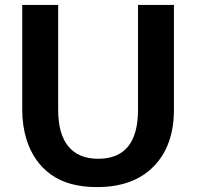

<svg xmlns="http://www.w3.org/2000/svg" viewBox="-20 -742 796 775"><path d="M682.1 -298.8V-299.8Q682.1 -153.8 600.3 -70.3Q518.6 13.2 371.1 13.2Q256.8 13.2 186.3 -37.1Q115.7 -87.4 86.9 -179.2Q69.8 -234.4 69.8 -298.8V-722.2H214.8V-298.8Q214.8 -200.7 256.1 -150.9Q297.4 -101.1 376 -101.1Q537.1 -101.1 537.1 -298.8V-722.2H682.1Z"/></svg>

Font: Perun
Style: Bold
Weight: 700
Foundry: Copyright (c) Stefan Peev, Context Ltd, 2016
Version: Version 1.0000